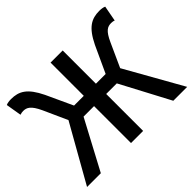

<svg xmlns="http://www.w3.org/2000/svg" viewBox="-158 -996 1242 1242"><g transform="rotate(-45 463.5 -375.0)"><path d="M701 -392 775 -555C808 -628 833 -640 866 -640C873 -640 885 -639 894 -635L914 -742C901 -748 883 -750 868 -750C796 -750 745 -723 692 -614L608 -432H519V-736H408V-432H319L235 -614C182 -723 132 -750 60 -750C44 -750 26 -748 14 -742L32 -635C43 -639 54 -640 61 -640C93 -640 119 -628 153 -555L227 -391L6 0H132L312 -338H408V0H519V-338H616L795 0H922Z"/></g></svg>

Font: Noto Sans T Chinese Medium
Style: Regular
Weight: 500
Designer: Ryoko NISHIZUKA (kana & ideographs); Paul D. Hunt (Latin, Greek & Cyrillic); Wenlong ZHANG (bopomofo); Sandoll Communica
Foundry: Adobe Systems Incorporated
Version: Version 1.000;PS 1;hotconv 1.0.78;makeotf.lib2.5.61930